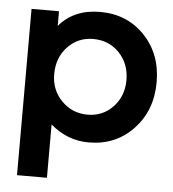

<svg xmlns="http://www.w3.org/2000/svg" viewBox="-53 -616 768 850"><g transform="rotate(5 331.0 -191.0)"><path d="M54 185V-554H176V-489Q242 -567 358 -567Q478 -567 556 -485.5Q634 -404 634 -279Q634 -153 555.5 -70Q477 13 357 13Q262 13 187 -52V185ZM342 -109Q409 -109 454.5 -157Q500 -205 500 -276Q500 -349 454 -397Q408 -445 338 -445Q270 -445 224.5 -396.5Q179 -348 179 -275Q179 -205 226 -157Q273 -109 342 -109Z"/></g></svg>

Font: Involve
Style: Bold
Weight: 700
Designer: Stefan Peev
Foundry: Context Ltd.
Version: Version 1.001